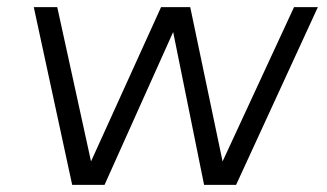

<svg xmlns="http://www.w3.org/2000/svg" viewBox="-20 -520 919 540"><path d="M874 -500 644 0H554L467 -430L274 0H183L75 -500H141L236 -66L433 -500H515L606 -66L807 -500Z"/></svg>

Font: Kulim Park Light
Style: Italic
Weight: 300
Italic angle: -8°
Designer: Noponies / Dale Sattler
Foundry: Noponies
Version: Version 1.000; ttfautohint (v1.8.3)